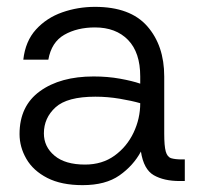

<svg xmlns="http://www.w3.org/2000/svg" viewBox="-20 -528 595 560"><path d="M221 12Q159 12 118 -9Q77 -30 57 -64.5Q37 -99 37 -137Q37 -219 96.5 -262Q156 -305 253 -305Q294 -305 330 -298.5Q366 -292 389 -284V-305Q389 -375 353.5 -411.5Q318 -448 257 -448Q205 -448 167.5 -426.5Q130 -405 121 -354H48Q54 -408 85 -442Q116 -476 161.5 -492Q207 -508 257 -508Q360 -508 409.5 -451.5Q459 -395 459 -305V-138Q459 -102 463.5 -86Q468 -70 479.5 -66.5Q491 -63 511 -63H519V0H504Q458 0 428.5 -17Q399 -34 391 -86Q369 -45 328.5 -16.5Q288 12 221 12ZM228 -48Q278 -48 314 -74Q350 -100 369.5 -141Q389 -182 389 -227Q365 -234 329.5 -240Q294 -246 258 -246Q176 -246 142 -215Q108 -184 108 -139Q108 -100 139 -74Q170 -48 228 -48Z"/></svg>

Font: Host Grotesk Light
Style: Regular
Weight: 300
Designer: Doukan Karapınar
Foundry: Element Type
Version: Version 1.003